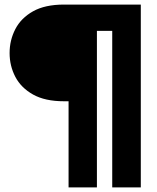

<svg xmlns="http://www.w3.org/2000/svg" viewBox="-20 -720 686 840"><path d="M280 100V-277H260Q177 -277 124.5 -306.5Q72 -336 47 -384Q22 -432 22 -488Q22 -544 47 -592.5Q72 -641 124.5 -670.5Q177 -700 260 -700H596V100H471V-585H404V100Z"/></svg>

Font: DM Sans 9pt 36pt Black
Style: Regular
Weight: 900
Version: Version 4.004;gftools[0.9.30]